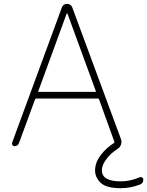

<svg xmlns="http://www.w3.org/2000/svg" viewBox="-20 -775 760 991"><path d="M603.5 196.3Q528.3 196.3 499.5 168.5Q470.7 140.6 470.7 104.5Q470.7 64.5 500 25.4Q527.3 -10.7 568.4 -37.1Q572.3 -39.1 570.3 -43L491.2 -262.7Q489.3 -266.6 484.4 -266.6H168Q163.1 -266.6 161.1 -262.7L78.1 -37.1Q72.3 -20.5 54.7 -20.5Q47.9 -20.5 43.9 -26.4Q42 -29.3 42 -33.2Q42 -35.2 42 -37.1L298.8 -735.4Q305.7 -754.9 326.2 -754.9Q346.7 -754.9 353.5 -735.4L604.5 -56.6Q609.4 -43 604.5 -28.8Q599.6 -14.6 586.9 -6.8Q551.8 16.6 533.2 41Q505.9 74.2 505.9 104.5Q505.9 161.1 603.5 161.1Q651.4 161.1 702.1 139.6Q708 137.7 713.9 141.1Q719.7 144.5 719.7 151.4Q719.7 171.9 702.1 177.7Q652.3 196.3 603.5 196.3ZM328.1 -705.1Q327.1 -706.1 326.2 -706.1Q325.2 -706.1 324.2 -705.1L177.7 -304.7Q175.8 -300.8 179.7 -300.8H472.7Q476.6 -300.8 474.6 -304.7Z"/></svg>

Font: Gen Jyuu Gothic ExtraLight
Style: Regular
Weight: 100
Designer: [Source Han Sans]
Ryoko NISHIZUKA  (kana & ideographs); Paul D. Hunt (Latin, Greek & Cyrillic); Wenlong ZHANG  (bopomofo
Version: Version 1.002.20150607